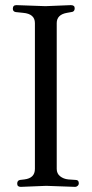

<svg xmlns="http://www.w3.org/2000/svg" viewBox="-20 -724 357 748"><path d="M61 4Q47 4 47 -8.5Q47 -21 58 -23L75 -25Q116 -30 116 -66V-634Q116 -670 70 -674L41 -677Q30 -679 30 -690Q30 -704 44 -704L157 -700L256 -704Q271 -704 271 -692Q271 -678 258 -677L241 -674Q201 -667 201 -634V-66Q201 -48 214 -37.5Q227 -27 246 -25L275 -23Q287 -23 287 -10Q287 -4 282.5 0Q278 4 273 4L160 0Z"/></svg>

Font: Lustria
Style: Regular
Weight: 400
Designer: Matthew Desmond
Foundry: Matthew Desmond
Version: Version 001.001; ttfautohint (v1.6)